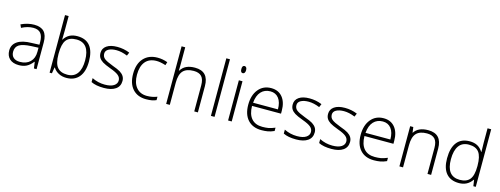

<svg xmlns="http://www.w3.org/2000/svg" viewBox="-18 -1199 4786 1836"><g transform="rotate(15 2375.0 -281.5)"><path d="M309 0 300 -63H297Q267 -25 235 -9Q203 7 160 7Q101 7 68.5 -23Q36 -53 36 -106Q36 -164 84.5 -196.5Q133 -229 225 -230L301 -233V-259Q301 -316 278 -345Q255 -374 204 -374Q148 -374 89 -343L75 -374Q141 -405 205 -405Q271 -405 303 -371Q335 -337 335 -265V0ZM162 -26Q226 -26 263 -62.5Q300 -99 300 -163V-203L230 -200Q146 -196 110.5 -173.5Q75 -151 75 -104Q75 -67 97.5 -46.5Q120 -26 162 -26Z M632 -406Q716 -406 758 -353.5Q800 -301 800 -200Q800 -100 755.5 -46.5Q711 7 631 7Q588 7 554 -10.5Q520 -28 500 -60H497L487 0H464V-570H500V-427Q500 -394 499 -367L498 -336H500Q523 -372 555 -389Q587 -406 632 -406ZM631 -373Q561 -373 530.5 -332.5Q500 -292 500 -200V-193Q500 -103 532 -64Q564 -25 631 -25Q696 -25 729 -70.5Q762 -116 762 -200Q762 -373 631 -373Z M1158 -104Q1158 -50 1117 -21.5Q1076 7 1002 7Q922 7 875 -17V-56Q935 -26 1002 -26Q1061 -26 1091.5 -46Q1122 -66 1122 -98Q1122 -128 1097.5 -148.5Q1073 -169 1017 -189Q958 -211 933.5 -226.5Q909 -242 897 -261.5Q885 -281 885 -309Q885 -354 922.5 -380Q960 -406 1027 -406Q1092 -406 1150 -382L1136 -349Q1077 -373 1027 -373Q979 -373 950 -357Q921 -341 921 -312Q921 -281 943.5 -262.5Q966 -244 1030 -220Q1084 -201 1108.5 -185.5Q1133 -170 1145.5 -150Q1158 -130 1158 -104Z M1420 7Q1335 7 1286.5 -46.5Q1238 -100 1238 -197Q1238 -296 1288.5 -351Q1339 -406 1426 -406Q1477 -406 1525 -388L1515 -356Q1463 -373 1425 -373Q1352 -373 1314 -327.5Q1276 -282 1276 -197Q1276 -117 1314 -71.5Q1352 -26 1419 -26Q1474 -26 1520 -45V-11Q1482 7 1420 7Z M1896 0V-258Q1896 -318 1870.5 -345.5Q1845 -373 1792 -373Q1721 -373 1687.5 -337Q1654 -301 1654 -220V0H1618V-570H1654V-389L1653 -338H1655Q1677 -374 1711.5 -390Q1746 -406 1796 -406Q1932 -406 1932 -260V0Z M2097 0H2061V-570H2097Z M2267 0H2231V-398H2267ZM2226 -509Q2226 -544 2249 -544Q2260 -544 2266.5 -535Q2273 -526 2273 -509Q2273 -492 2266.5 -482.5Q2260 -473 2249 -473Q2226 -473 2226 -509Z M2562 7Q2475 7 2426.5 -46.5Q2378 -100 2378 -196Q2378 -291 2425 -348.5Q2472 -406 2551 -406Q2622 -406 2662.5 -357Q2703 -308 2703 -223V-194H2416Q2417 -112 2454.5 -69Q2492 -26 2562 -26Q2596 -26 2622 -30.5Q2648 -35 2687 -51V-18Q2653 -3 2624.5 2Q2596 7 2562 7ZM2551 -374Q2494 -374 2459 -336Q2424 -298 2418 -226H2664Q2664 -296 2634 -335Q2604 -374 2551 -374Z M3061 -104Q3061 -50 3020 -21.5Q2979 7 2905 7Q2825 7 2778 -17V-56Q2838 -26 2905 -26Q2964 -26 2994.5 -46Q3025 -66 3025 -98Q3025 -128 3000.5 -148.5Q2976 -169 2920 -189Q2861 -211 2836.5 -226.5Q2812 -242 2800 -261.5Q2788 -281 2788 -309Q2788 -354 2825.5 -380Q2863 -406 2930 -406Q2995 -406 3053 -382L3039 -349Q2980 -373 2930 -373Q2882 -373 2853 -357Q2824 -341 2824 -312Q2824 -281 2846.5 -262.5Q2869 -244 2933 -220Q2987 -201 3011.5 -185.5Q3036 -170 3048.5 -150Q3061 -130 3061 -104Z M3411 -104Q3411 -50 3370 -21.5Q3329 7 3255 7Q3175 7 3128 -17V-56Q3188 -26 3255 -26Q3314 -26 3344.5 -46Q3375 -66 3375 -98Q3375 -128 3350.5 -148.5Q3326 -169 3270 -189Q3211 -211 3186.5 -226.5Q3162 -242 3150 -261.5Q3138 -281 3138 -309Q3138 -354 3175.5 -380Q3213 -406 3280 -406Q3345 -406 3403 -382L3389 -349Q3330 -373 3280 -373Q3232 -373 3203 -357Q3174 -341 3174 -312Q3174 -281 3196.5 -262.5Q3219 -244 3283 -220Q3337 -201 3361.5 -185.5Q3386 -170 3398.5 -150Q3411 -130 3411 -104Z M3675 7Q3588 7 3539.5 -46.5Q3491 -100 3491 -196Q3491 -291 3538 -348.5Q3585 -406 3664 -406Q3735 -406 3775.5 -357Q3816 -308 3816 -223V-194H3529Q3530 -112 3567.5 -69Q3605 -26 3675 -26Q3709 -26 3735 -30.5Q3761 -35 3800 -51V-18Q3766 -3 3737.5 2Q3709 7 3675 7ZM3664 -374Q3607 -374 3572 -336Q3537 -298 3531 -226H3777Q3777 -296 3747 -335Q3717 -374 3664 -374Z M4205 0V-258Q4205 -318 4179.5 -345.5Q4154 -373 4101 -373Q4030 -373 3996.5 -337Q3963 -301 3963 -220V0H3927V-398H3958L3965 -344H3967Q4006 -406 4105 -406Q4241 -406 4241 -260V0Z M4516 -406Q4559 -406 4590.5 -390Q4622 -374 4647 -336H4649Q4647 -382 4647 -427V-570H4683V0H4659L4650 -61H4647Q4601 7 4517 7Q4434 7 4390.5 -44Q4347 -95 4347 -193Q4347 -297 4390 -351.5Q4433 -406 4516 -406ZM4516 -373Q4451 -373 4418 -327Q4385 -281 4385 -194Q4385 -25 4517 -25Q4584 -25 4615.5 -64Q4647 -103 4647 -193V-200Q4647 -292 4616 -332.5Q4585 -373 4516 -373Z"/></g></svg>

Font: Azad Pori Unicode
Style: Regular
Weight: 400
Designer: Abul Kalam Azad
Foundry: Lipighor Font Foundry
Version: Version 1.026;December 22, 2019;FontCreator 12.0.0.2547 64-b